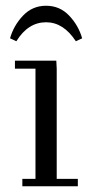

<svg xmlns="http://www.w3.org/2000/svg" viewBox="-20 -651 312 671"><path d="M15.1 -517.1Q27.8 -562 60.5 -596.4Q93.3 -630.9 141.1 -630.9Q189 -630.9 221.7 -596.4Q254.4 -562 267.1 -517.1L245.1 -506.8Q201.7 -573.2 141.1 -573.2Q78.1 -573.2 37.1 -506.8ZM32.2 -411.1V-439H176.8L178.2 -411.1V-25.9H252V0H58.1V-25.9H104V-411.1Z"/></svg>

Font: Dehuti Alt
Style: Book
Weight: 400
Version: Version 1.2